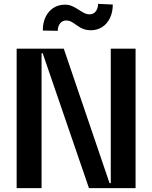

<svg xmlns="http://www.w3.org/2000/svg" viewBox="-20 -981 793 1001"><path d="M557.5 -727.3H686.8V0H443.9L202.4 -703.8H196.7V0H66.8V-727.3H312.5L551.1 -26.3H557.5ZM203.1 -821.7Q203.1 -862.9 218 -893.3Q233 -923.7 258.9 -940Q284.8 -956.3 316.8 -956.7Q338.8 -956.7 355.3 -949.6Q371.8 -942.5 392.8 -928.6Q410.2 -917.3 421.7 -911.8Q433.2 -906.2 447.1 -906.2Q467 -906.2 478.9 -921.3Q490.8 -936.4 491.5 -960.9L568.2 -957.4Q567.8 -916.2 552.7 -885.8Q537.6 -855.5 512.1 -839.5Q486.5 -823.5 454.5 -823.2Q436.8 -823.2 422.9 -827.2Q409.1 -831.3 399.1 -837Q389.2 -842.7 375.7 -852.3Q360.4 -863.6 349.4 -869Q338.4 -874.3 324.6 -874.3Q305.4 -873.9 293.3 -859Q281.2 -844.1 281.2 -820.3Z"/></svg>

Font: Riot Sans
Style: Bold
Weight: 600
Designer: Rasmus Andersson
Foundry: rsms
Version: Version 4.001